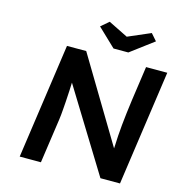

<svg xmlns="http://www.w3.org/2000/svg" viewBox="-128 -1015 1059 1128"><g transform="rotate(15 402.0 -451.0)"><path d="M94 0 194 -700H311L617 -190Q617 -198 618 -207Q619 -236 621 -268Q623 -300 626.5 -335Q630 -370 634.5 -408.5Q639 -447 645 -490L675 -700H804L704 0H585L278 -499Q277 -472 276 -451Q274 -411 272 -382.5Q270 -354 268.5 -335Q267 -316 265.5 -300.5Q264 -285 262 -271L223 0ZM462 -756 352 -861 400 -902 519 -843 656 -902 692 -861 552 -756Z"/></g></svg>

Font: Lexend Med
Style: Italic
Weight: 500
Italic angle: -8.13011°
Designer: Bonnie Shaver-Troup, Thomas Jockin
Foundry: Lexend
Version: Version 1.007